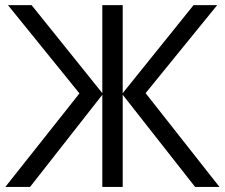

<svg xmlns="http://www.w3.org/2000/svg" viewBox="-20 -734 884 754"><path d="M292 -367.2 11.2 -713.9H104L381.8 -368.2V-713.9H461.9V-368.2L740.2 -713.9H833L551.8 -368.2L841.8 0H746.1L461.9 -361.8V0H381.8V-361.8L98.1 0H1Z"/></svg>

Font: WebKoruri
Style: Regular
Weight: 400
Foundry: lindwurm / mohemohe
Version: Version 1.00